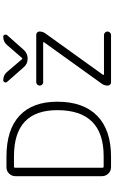

<svg xmlns="http://www.w3.org/2000/svg" viewBox="227 -1020 726 1221"><g transform="rotate(-90 590.5 -410.0)"><path d="M500 -409.2Q500 -684.6 207 -684.6H141.6Q133.8 -684.6 133.8 -677.7V-122.1Q133.8 -114.3 141.6 -114.3H207Q500 -114.3 500 -409.2ZM204.1 -67.4H137.7Q113.3 -67.4 96.7 -84.5Q80.1 -101.6 80.1 -125V-674.8Q80.1 -699.2 96.7 -715.8Q113.3 -732.4 137.7 -732.4H204.1Q376 -732.4 464.8 -649.4Q553.7 -566.4 553.7 -409.2Q553.7 -243.2 463.9 -155.3Q374 -67.4 204.1 -67.4ZM677.7 -543H979.5Q988.3 -543 994.1 -537.1Q1000 -531.2 1000 -522.5Q1000 -502 988.3 -485.4L724.6 -118.2Q723.6 -116.2 724.6 -114.3Q725.6 -112.3 728.5 -112.3H977.5Q987.3 -112.3 993.7 -105.5Q1000 -98.6 1000 -89.8Q1000 -81.1 993.7 -74.2Q987.3 -67.4 977.5 -67.4H676.8Q668 -67.4 662.1 -73.7Q656.2 -80.1 656.2 -88.9Q656.2 -109.4 668 -126L931.6 -493.2Q933.6 -495.1 932.1 -497.1Q930.7 -499 928.7 -499H677.7Q668.9 -499 662.6 -505.4Q656.2 -511.7 656.2 -521Q656.2 -530.3 662.6 -536.6Q668.9 -543 677.7 -543ZM914.1 -728.5Q934.6 -752.9 966.8 -752.9Q975.6 -752.9 979.5 -744.1Q980.5 -741.2 980.5 -737.3Q980.5 -733.4 977.5 -728.5L883.8 -623Q861.3 -597.7 827.6 -597.7Q793.9 -597.7 772.5 -623L679.7 -728.5Q675.8 -733.4 675.8 -738.3Q675.8 -741.2 677.7 -744.1Q681.6 -752.9 690.4 -752.9Q722.7 -752.9 743.2 -728.5L823.2 -634.8Q828.1 -628.9 833 -634.8Z"/></g></svg>

Font: Gen Jyuu Gothic P Light
Style: Regular
Weight: 200
Designer: [Source Han Sans]
Ryoko NISHIZUKA  (kana & ideographs); Paul D. Hunt (Latin, Greek & Cyrillic); Wenlong ZHANG  (bopomofo
Version: Version 1.002.20150607